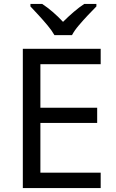

<svg xmlns="http://www.w3.org/2000/svg" viewBox="-20 -964 596 984"><path d="M496 0H97V-714H496V-635H187V-412H478V-334H187V-79H496ZM259 -784Q246 -807 224 -833.5Q202 -860 178 -886Q154 -912 136 -931V-944H196Q222 -927 250 -903Q278 -879 303 -852Q330 -879 358 -903Q386 -927 412 -944H474V-931Q455 -912 430.5 -886Q406 -860 383.5 -833.5Q361 -807 349 -784Z"/></svg>

Font: Noto Sans Tifinagh Rhissa Ixa
Style: Regular
Weight: 400
Designer: JamraPatel
Foundry: JamraPatel LLC
Version: Version 2.006; ttfautohint (v1.8.4.7-5d5b)